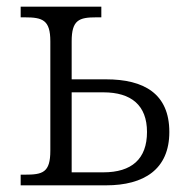

<svg xmlns="http://www.w3.org/2000/svg" viewBox="-20 -556 556 576"><path d="M42 0H298C412 0 488 -48 488 -160C488 -275 412 -318 298 -318H195V-432C195 -496 217 -504 269 -504H284V-536H42V-504H54C108 -504 131 -496 131 -432V-104C131 -38 108 -32 54 -32H42ZM195 -39V-279H290C374 -279 421 -240 421 -160C421 -79 375 -39 290 -39Z"/></svg>

Font: Noto Serif Light
Style: Regular
Weight: 300
Designer: Monotype Design Team
Foundry: Monotype Imaging Inc.
Version: Version 2.013